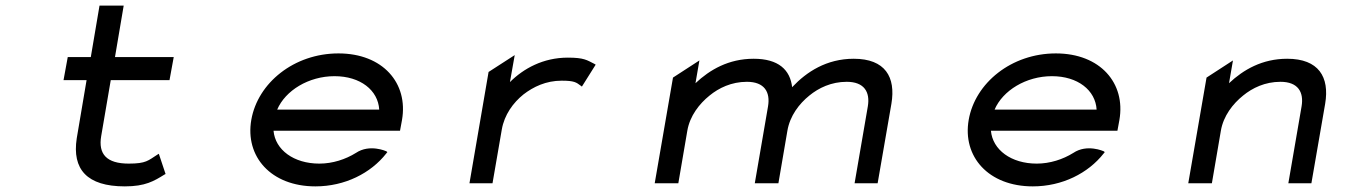

<svg xmlns="http://www.w3.org/2000/svg" viewBox="-20 -652 4819 683"><path d="M569 -33 545 -105 540 -102C507 -81 500 -70 438 -70C359 -70 329 -104 340 -168L374 -367H583L598 -449H389L420 -632H334L303 -449H221L206 -367H288L253 -160C236 -50 289 11 424 11C497 11 528 -8 565 -31Z M1403 -187 1410 -225C1433 -356 1342 -462 1184 -462C1026 -462 897 -357 874 -226C851 -95 944 11 1102 11C1207 11 1299 -36 1354 -106L1358 -111L1354 -114C1354 -114 1295 -141 1246 -108C1209 -85 1163 -70 1116 -70C1025 -70 959 -119 953 -187ZM966 -262C995 -330 1078 -381 1170 -381C1262 -381 1325 -331 1329 -262Z M2094 -425C2068 -438 2058 -447 2000 -447C1912 -447 1842 -408 1794 -360L1811 -456L1718 -396L1650 0H1732L1765 -191C1774 -244 1806 -287 1842 -316C1877 -343 1922 -365 1978 -365C2023 -365 2030 -359 2046 -347L2050 -344L2099 -422Z M2665 0H2749L2781 -187C2790 -240 2823 -283 2859 -312C2892 -339 2937 -361 2992 -361C3054 -361 3076 -325 3067 -273L3020 0H3102L3151 -283C3167 -378 3129 -443 3017 -443C2920 -443 2849 -396 2799 -343L2798 -342V-341C2791 -404 2749 -443 2661 -443C2572 -443 2505 -404 2454 -356L2468 -437L2374 -376L2309 0H2393L2425 -187C2434 -240 2468 -283 2504 -312C2537 -339 2582 -361 2637 -361C2699 -361 2721 -325 2712 -273Z M3955 -187 3962 -225C3985 -356 3894 -462 3736 -462C3578 -462 3449 -357 3426 -226C3403 -95 3496 11 3654 11C3759 11 3851 -36 3906 -106L3910 -111L3906 -114C3906 -114 3847 -141 3798 -108C3761 -85 3715 -70 3668 -70C3577 -70 3511 -119 3505 -187ZM3518 -262C3547 -330 3630 -381 3722 -381C3814 -381 3877 -331 3881 -262Z M4694 -283C4710 -378 4671 -443 4559 -443C4470 -443 4403 -404 4352 -356L4366 -437L4272 -376L4207 0H4291L4323 -187C4332 -240 4366 -283 4402 -312C4435 -339 4480 -361 4535 -361C4597 -361 4619 -325 4610 -273L4563 0H4645Z"/></svg>

Font: Charger Monospace
Style: Regular
Weight: 400
Designer: Jasper
Foundry: Cannot Into Space Fonts
Version: Version 0.980